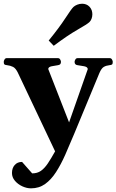

<svg xmlns="http://www.w3.org/2000/svg" viewBox="-34 -800 630 1039"><path d="M133.8 219.2Q110.8 219.2 86.9 208.3Q63 197.3 46.9 178.5Q30.8 159.7 30.8 136.2Q30.8 109.4 45.7 92.8Q60.5 76.2 85.4 76.2L140.1 138.2Q168 138.2 187.5 124.5Q207 110.8 224.9 84.2Q242.7 57.6 264.2 19L63.5 -404.8Q51.3 -430.7 36.6 -438Q22 -445.3 3.9 -447.3Q-6.3 -448.2 -10 -451.4Q-13.7 -454.6 -13.7 -465.3Q-13.7 -470.7 -9.5 -478Q-5.4 -485.4 2.4 -485.4H279.3Q287.6 -485.4 291.7 -478Q295.9 -470.7 295.9 -465.3Q295.9 -449.2 279.8 -447.3Q263.7 -445.3 245.4 -441.4Q227.1 -437.5 227.1 -426.3L339.8 -137.7L440.9 -425.8Q440.9 -437.5 421.6 -441.4Q402.3 -445.3 385.7 -447.3Q369.6 -449.2 369.6 -465.3Q369.6 -470.7 373.8 -478Q377.9 -485.4 386.2 -485.4H559.6Q567.9 -485.4 572 -478Q576.2 -470.7 576.2 -465.3Q576.2 -454.6 572.5 -451.4Q568.8 -448.2 558.6 -447.3Q540.5 -445.3 527.8 -438Q515.1 -430.7 503.9 -404.8L367.7 -76.2Q342.8 -16.1 319.1 37.4Q295.4 90.8 269 131.6Q242.7 172.4 210 195.8Q177.2 219.2 133.8 219.2ZM256.8 -552.2 229.5 -580.6Q286.1 -649.9 319.1 -700.7Q352.1 -751.5 363.3 -762.2Q371.1 -769.5 384 -774.7Q397 -779.8 410.6 -779.8Q421.9 -779.8 432.1 -775.9Q442.4 -772 450.2 -763.7Q458.5 -754.9 462.2 -744.4Q465.8 -733.9 465.8 -722.7Q465.8 -710 461.4 -698.5Q457 -687 449.7 -680.2Q438.5 -669.4 385 -638.9Q331.5 -608.4 256.8 -552.2Z"/></svg>

Font: Gelasio
Style: Regular
Weight: 400
Designer: Eben Sorkin
Foundry: Eben Sorkin
Version: Version 1.008